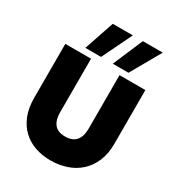

<svg xmlns="http://www.w3.org/2000/svg" viewBox="-225 -1115 1162 1261"><g transform="rotate(30 356.0 -484.0)"><path d="M53 -705H248V-296Q248 -241 273.5 -209Q299 -177 355 -177Q411 -177 437.5 -209Q464 -241 464 -296V-705H660V-296Q660 -221 635.5 -164Q611 -107 569 -69Q527 -31 470.5 -12Q414 7 351 7Q287 7 232.5 -12Q178 -31 138 -69Q98 -107 75.5 -164Q53 -221 53 -296ZM409 -975 299 -748H180L257 -975ZM636 -975 507 -748H388L485 -975Z"/></g></svg>

Font: SVN-Poppins ExtraBold
Style: Regular
Weight: 800
Designer: Ninad Kale (Devanagari), Jonny Pinhorn (Latin)
Foundry: Indian Type Foundry
Version: Version 3.002 2017; ttfautohint (v1.8.3)